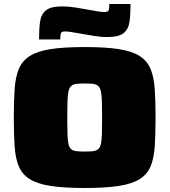

<svg xmlns="http://www.w3.org/2000/svg" viewBox="-20 -931 847 959"><path d="M403 8Q298 8 231.5 -2.5Q165 -13 127.5 -37Q90 -61 73.5 -101Q57 -141 53 -201Q49 -261 49 -343Q49 -425 53 -485Q57 -545 73.5 -585.5Q90 -626 127.5 -650.5Q165 -675 231.5 -685.5Q298 -696 403 -696Q508 -696 574.5 -685.5Q641 -675 678.5 -650.5Q716 -626 732.5 -585.5Q749 -545 753 -485Q757 -425 757 -343Q757 -261 753 -201Q749 -141 732.5 -101Q716 -61 678.5 -37Q641 -13 574.5 -2.5Q508 8 403 8ZM403 -174Q429 -174 445 -176Q461 -178 470.5 -186Q480 -194 484 -212Q488 -230 489 -262Q490 -294 490 -343Q490 -393 489 -424.5Q488 -456 484 -474.5Q480 -493 470.5 -501.5Q461 -510 445 -512Q429 -514 403 -514Q378 -514 361.5 -512Q345 -510 335.5 -501.5Q326 -493 322 -474.5Q318 -456 317 -424.5Q316 -393 316 -343Q316 -294 317 -262Q318 -230 322 -212Q326 -194 335.5 -186Q345 -178 361.5 -176Q378 -174 403 -174ZM175 -734Q175 -785 180 -822Q185 -859 209 -879Q233 -899 291 -899Q325 -899 360 -893Q395 -887 424 -882Q448 -878 467.5 -874.5Q487 -871 500 -871Q520 -871 523 -880Q526 -889 526 -911H632Q632 -860 627 -823Q622 -786 598 -766Q574 -746 516 -746Q482 -746 447 -752Q412 -758 383 -763Q358 -767 338.5 -770.5Q319 -774 306 -774Q287 -774 284 -764.5Q281 -755 281 -734Z"/></svg>

Font: Saira Expanded Black
Style: Regular
Weight: 900
Width: 7
Designer: Hector Gatti with collaboration of the Omnibus-Type team
Foundry: Omnibus-Type
Version: Version 1.101